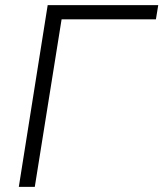

<svg xmlns="http://www.w3.org/2000/svg" viewBox="-20 -725 634 745"><path d="M53 0 165 -705H594L585 -650H219L115 0Z"/></svg>

Font: Nunito Sans 12pt Light
Style: Italic
Weight: 300
Italic angle: -9°
Designer: Vernon Adams
Foundry: Vernon Adams
Version: Version 3.101;gftools[0.9.27]